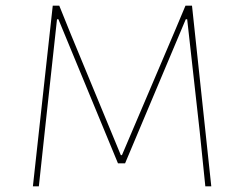

<svg xmlns="http://www.w3.org/2000/svg" viewBox="-20 -657 862 677"><path d="M657 -637 725 0H704L684 -195L640 -589H635L421 -81H396L186 -589H181L138 -195L117 0H96L166 -637H189L229 -538L406 -110H410L597 -549L634 -637Z"/></svg>

Font: Alegreya Sans Thin
Style: Regular
Weight: 100
Designer: Juan Pablo del Peral
Foundry: Huerta Tipografica
Version: Version 2.007